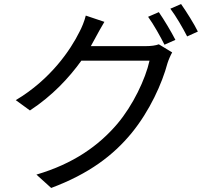

<svg xmlns="http://www.w3.org/2000/svg" viewBox="-20 -860 1040 949"><path d="M765 -800 712 -777C739 -740 773 -679 793 -639L847 -663C826 -704 790 -764 765 -800ZM875 -840 822 -817C850 -780 883 -723 905 -680L958 -704C940 -741 901 -803 875 -840ZM496 -752 404 -783C398 -757 383 -721 373 -703C329 -614 231 -468 58 -365L128 -314C238 -386 321 -475 382 -560H719C699 -469 637 -339 560 -248C469 -141 344 -51 160 3L233 69C420 -1 540 -92 631 -203C720 -312 781 -447 808 -548C813 -564 823 -587 831 -601L765 -641C749 -635 727 -632 700 -632H429L452 -674C462 -692 480 -726 496 -752Z"/></svg>

Font: Noto Sans HK
Style: Regular
Weight: 400
Designer: Ryoko NISHIZUKA 西塚涼子 (kana, bopomofo & ideographs); Paul D. Hunt (Latin, Greek & Cyrillic); Sandoll Communications 산돌커뮤니
Foundry: Adobe
Version: Version 2.004;hotconv 1.0.118;makeotfexe 2.5.65603